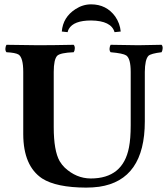

<svg xmlns="http://www.w3.org/2000/svg" viewBox="-20 -853 772 883"><path d="M227.1 -522V-269Q227.1 -159.7 254.4 -111.8Q264.6 -94.7 277.8 -82Q330.6 -32.7 397 -32.2Q545.9 -32.2 573.2 -175.3Q581.1 -215.8 581.1 -276.9V-522Q581.1 -584 560.5 -598.1Q545.4 -607.9 488.8 -612.8Q480.5 -621.1 485.8 -640.6Q487.3 -645 488.8 -647Q589.4 -645 616.2 -645Q627.9 -645 723.1 -647Q731.4 -638.7 726.1 -619.6Q724.6 -615.2 723.1 -612.8Q673.8 -606.9 662.6 -596.2Q646.5 -579.1 646 -522V-294.9Q646 -24.9 436 5.9Q407.2 9.8 376 9.8Q238.8 9.3 173.8 -32.2Q87.4 -89.8 86.9 -235.8V-522Q86.9 -587.9 65.4 -602.1Q50.8 -610.8 9.8 -612.8Q1.5 -621.1 6.8 -640.6Q8.3 -645 9.8 -647Q110.4 -645 155.8 -645Q221.7 -645 318.8 -647Q327.1 -638.7 322.3 -619.6Q320.8 -615.2 318.8 -612.8Q257.8 -610.4 243.2 -596.7Q227.1 -579.6 227.1 -522ZM264.2 -708Q269.5 -773.9 327.1 -811Q360.8 -833 398.9 -833Q469.2 -833 509.8 -777.3Q531.7 -745.6 535.2 -708L506.8 -705.1Q491.7 -757.8 398.9 -758.8Q318.8 -758.8 296.4 -719.7Q292.5 -712.4 291 -705.1Z"/></svg>

Font: Linux Libertine O
Style: Bold
Weight: 700
Designer: Philipp H. Poll
Foundry: Philipp H. Poll
Version: Version 5.0.0